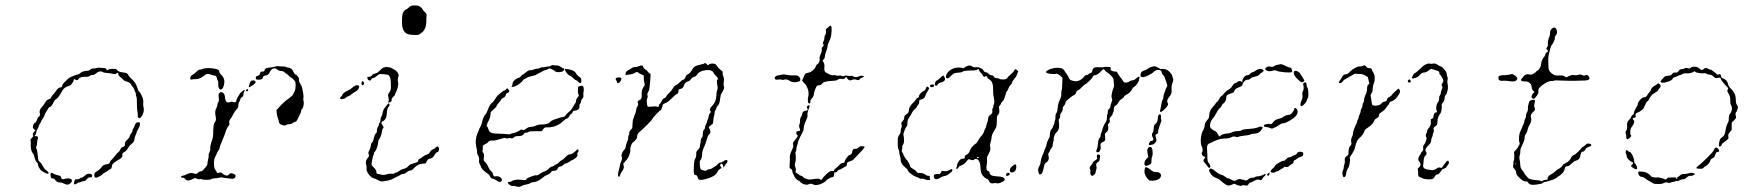

<svg xmlns="http://www.w3.org/2000/svg" viewBox="-20 -690 6604 725"><path d="M307 -32Q317 -36 325 -32Q328 -30 328 -26Q328 -22 325 -20.5Q322 -19 318 -20Q314 -21 308 -13.5Q302 -6 297 -6Q292 -6 287 -3.5Q282 -1 278.5 -1Q275 -1 270 3Q263 8 260.5 5.5Q258 3 261 -6Q263 -12 264 -12.5Q265 -13 271 -13Q278 -13 281 -16Q284 -19 287.5 -19Q291 -19 297.5 -24.5Q304 -30 307 -32ZM173 -37Q176 -39 182 -34Q188 -31 195 -29Q211 -27 211 -19Q212 -10 227 -15Q240 -19 249 -13Q256 -8 246 2Q239 8 232.5 7Q226 6 220 2.5Q214 -1 208 -1Q193 -1 188 -11Q185 -16 180 -16Q175 -16 173.5 -17.5Q172 -19 171 -27Q170 -35 173 -37ZM493 -225Q496 -228 501.5 -228.5Q507 -229 508 -226Q511 -218 501 -201Q496 -194 496 -190.5Q496 -187 492 -179.5Q488 -172 488 -166Q488 -155 476 -146Q470 -141 468 -138Q458 -120 450 -116Q440 -112 442 -103Q443 -99 437.5 -93.5Q432 -88 430 -88Q428 -88 417.5 -80.5Q407 -73 405 -70Q403 -66 402 -59.5Q401 -53 396 -51Q391 -49 388 -46Q385 -43 377 -39Q369 -35 367 -32Q365 -29 355.5 -24Q346 -19 343 -19Q336 -19 336 -28Q336 -38 344 -42Q358 -50 365 -61Q370 -68 384 -70Q393 -71 394.5 -76.5Q396 -82 402.5 -88Q409 -94 414.5 -102Q420 -110 426 -114.5Q432 -119 435 -126.5Q438 -134 444 -135Q453 -137 452 -148Q451 -154 460 -162Q469 -170 469 -174Q469 -178 474.5 -185Q480 -192 480 -196Q480 -200 483 -204Q486 -208 488 -214.5Q490 -221 493 -225ZM344 -433Q348 -435 363 -434Q378 -433 380 -431.5Q382 -430 382 -428Q382 -422 389 -427Q393 -430 406 -430Q412 -430 414.5 -430Q417 -430 419 -428.5Q421 -427 424 -424Q430 -418 441 -417Q463 -415 465 -406Q466 -402 476 -393Q493 -379 500 -355Q502 -346 505.5 -344Q509 -342 515.5 -328Q522 -314 521 -303.5Q520 -293 522 -285Q526 -271 517 -254Q508 -239 502 -246Q499 -250 500 -255.5Q501 -261 499 -268.5Q497 -276 497 -299Q497 -322 495 -325Q493 -328 493 -334Q493 -340 491.5 -341Q490 -342 488 -349.5Q486 -357 480.5 -363Q475 -369 473.5 -373Q472 -377 463 -380.5Q454 -384 452.5 -384Q451 -384 444 -390.5Q437 -397 432 -401Q427 -405 427 -409Q427 -419 420 -413Q416 -408 402 -412Q393 -414 383.5 -414.5Q374 -415 370 -417Q357 -426 340 -411Q334 -406 329.5 -407Q325 -408 319 -403.5Q313 -399 306 -400Q283 -401 278 -393Q272 -384 265 -389Q262 -392 260 -391Q258 -390 258 -386Q258 -382 253 -376.5Q248 -371 247.5 -369.5Q247 -368 239 -365Q222 -361 214 -345Q199 -318 191 -315Q187 -313 183 -305Q174 -286 168 -286Q165 -286 162.5 -281Q160 -276 155.5 -269.5Q151 -263 148 -254.5Q145 -246 140.5 -240.5Q136 -235 136 -233Q136 -231 131 -223.5Q126 -216 126 -213Q126 -210 121.5 -203Q117 -196 117 -191Q117 -186 114 -181L110 -176H116Q122 -176 123 -172Q124 -168 122 -163Q120 -158 120 -150.5Q120 -143 117.5 -137.5Q115 -132 117 -130Q121 -125 123 -100Q124 -88 125 -85Q126 -82 131 -78Q137 -73 141.5 -63.5Q146 -54 151 -50Q171 -35 160 -34Q159 -33 154 -35.5Q149 -38 143.5 -41Q138 -44 135 -47Q131 -50 127 -58Q123 -66 123 -70Q123 -75 118.5 -78Q114 -81 111 -93.5Q108 -106 105 -110Q96 -120 96 -141Q97 -156 95.5 -159.5Q94 -163 100.5 -169.5Q107 -176 105.5 -177Q104 -178 104 -183Q104 -188 109 -193L114 -197L109 -202Q104 -206 104 -210Q104 -213 105 -216.5Q106 -220 108 -223Q110 -226 112 -226Q117 -228 122 -244Q123 -248 126 -249Q133 -251 130 -264Q127 -274 140 -288Q145 -293 150 -302Q156 -314 167 -316Q171 -317 173.5 -323Q176 -329 180.5 -333Q185 -337 191 -346Q200 -360 208 -360Q211 -360 212 -360.5Q213 -361 213.5 -362.5Q214 -364 215 -367Q216 -373 227.5 -383.5Q239 -394 241 -396Q246 -399 258.5 -404Q271 -409 274 -409Q278 -409 282 -413Q285 -417 294 -420Q303 -423 309 -422.5Q315 -422 320.5 -427Q326 -432 333 -431.5Q340 -431 344 -433Z M851 -242Q843 -232 846 -225Q848 -221 844 -216Q836 -207 830 -187Q827 -177 822 -166Q809 -136 809 -130Q809 -127 805 -122Q801 -117 798.5 -110Q796 -103 792 -96.5Q788 -90 788 -72Q788 -54 793 -48.5Q798 -43 798 -41Q798 -35 808 -38Q814 -40 819 -36Q828 -27 838 -27Q841 -27 844 -31Q851 -40 865 -32Q874 -27 866 -18Q862 -14 854.5 -15Q847 -16 834 -17.5Q821 -19 818.5 -20Q816 -21 807.5 -19Q799 -17 790 -16.5Q781 -16 777.5 -13.5Q774 -11 761 -11Q748 -11 742 -13Q737 -15 734 -13.5Q731 -12 723 -15L716 -18L706 -13Q688 -4 680 -13Q676 -19 670 -19Q666 -19 665 -19.5Q664 -20 664 -23Q665 -26 671.5 -27Q678 -28 682 -30.5Q686 -33 694 -35.5Q702 -38 710.5 -35.5Q719 -33 721.5 -33.5Q724 -34 728 -38Q733 -43 738 -43Q743 -43 748 -49Q753 -55 758 -60.5Q763 -66 763 -70.5Q763 -75 766 -88Q769 -101 768 -104.5Q767 -108 771 -115.5Q775 -123 774 -130Q773 -139 781 -161Q785 -173 785 -185Q785 -222 791 -228Q798 -236 794 -252Q790 -272 798 -284Q801 -290 801 -295.5Q801 -301 804.5 -305Q808 -309 806 -321Q804 -333 807 -337Q813 -345 820 -341Q830 -335 830 -319Q830 -315 833 -309Q838 -299 849 -305Q855 -307 861 -305Q871 -300 873 -312Q874 -318 879.5 -326Q885 -334 885 -335.5Q885 -337 892.5 -343.5Q900 -350 903 -350Q906 -350 902.5 -344.5Q899 -339 899 -332.5Q899 -326 894 -323.5Q889 -321 887.5 -315Q886 -309 883 -304.5Q880 -300 880 -291.5Q880 -283 873.5 -277Q867 -271 860.5 -258Q854 -245 851 -242ZM910 -351Q914 -355 917 -352Q918 -351 916.5 -348Q915 -345 913 -345Q910 -345 909 -347Q908 -349 910 -351ZM928 -384Q930 -387 936.5 -386.5Q943 -386 944 -383Q949 -377 931 -366Q921 -360 920 -360Q919 -361 920 -365Q921 -369 923 -375.5Q925 -382 928 -384ZM754 -432Q765 -434 782 -432Q799 -430 804 -426Q808 -424 808 -419.5Q808 -415 814.5 -408.5Q821 -402 824 -396Q828 -388 827 -377.5Q826 -367 822 -359Q818 -351 812 -352Q804 -355 804 -371Q805 -382 802.5 -385.5Q800 -389 799 -395Q797 -405 788 -405Q784 -405 777 -408Q762 -415 753 -406Q736 -391 717 -391Q709 -391 705 -390Q701 -389 699 -390.5Q697 -392 699 -398.5Q701 -405 708 -408.5Q715 -412 722 -419.5Q729 -427 734 -427Q739 -427 742.5 -429Q746 -431 754 -432ZM1121 -358Q1127 -330 1126 -322Q1124 -315 1126 -310Q1128 -304 1126.5 -293.5Q1125 -283 1120.5 -278Q1116 -273 1117 -271Q1118 -269 1110 -252.5Q1102 -236 1099 -232Q1097 -231 1093 -229.5Q1089 -228 1084 -224.5Q1079 -221 1071.5 -221Q1064 -221 1061 -218Q1055 -214 1044 -218.5Q1033 -223 1033 -230Q1033 -234 1029.5 -243Q1026 -252 1025 -263L1024 -274L1033 -284Q1052 -306 1073 -320Q1086 -330 1087 -334Q1088 -338 1093 -346Q1097 -355 1096 -378Q1096 -381 1089 -389Q1082 -397 1078 -398Q1074 -399 1071 -403.5Q1068 -408 1062.5 -411Q1057 -414 1053 -418Q1049 -422 1041.5 -422Q1034 -422 1028 -427Q1022 -432 1018 -432Q1006 -432 1000 -420Q993 -405 984 -405Q975 -405 973 -398Q971 -389 958 -389Q950 -389 947.5 -390.5Q945 -392 946 -398Q946 -402 954 -404Q962 -408 962 -411Q961 -420 972 -420Q976 -420 977 -420.5Q978 -421 979 -425Q980 -434 999 -435Q1012 -436 1018.5 -438.5Q1025 -441 1032 -440Q1039 -439 1048 -439Q1057 -439 1060.5 -437Q1064 -435 1067.5 -435Q1071 -435 1077.5 -431.5Q1084 -428 1088 -419Q1092 -410 1095.5 -409Q1099 -408 1104.5 -401.5Q1110 -395 1109 -389Q1108 -383 1113.5 -374.5Q1119 -366 1121 -358Z M1449 -299Q1454 -294 1447 -286Q1442 -282 1441 -265Q1440 -248 1435.5 -241.5Q1431 -235 1429 -234Q1414 -229 1425 -216Q1431 -210 1426 -205Q1423 -202 1422 -192Q1419 -174 1411 -163Q1408 -159 1408 -153Q1408 -145 1403.5 -132.5Q1399 -120 1396 -118Q1392 -115 1392 -110.5Q1392 -106 1390 -104Q1389 -103 1386 -89Q1383 -75 1383 -69Q1383 -65 1388 -61Q1401 -49 1401 -42Q1401 -33 1408 -33Q1411 -33 1420 -30.5Q1429 -28 1439 -31.5Q1449 -35 1458 -34Q1467 -33 1469.5 -35.5Q1472 -38 1477 -39Q1482 -40 1488 -45Q1494 -50 1503 -52Q1516 -55 1522 -63Q1526 -68 1532 -70Q1538 -72 1548 -75Q1554 -77 1556 -78Q1558 -79 1559 -83Q1560 -89 1564.5 -90.5Q1569 -92 1575.5 -97.5Q1582 -103 1591 -106Q1600 -109 1603 -115Q1608 -124 1615 -126Q1621 -128 1624 -132Q1633 -141 1636 -134Q1639 -129 1637 -122Q1635 -115 1630 -115Q1626 -114 1622 -107Q1615 -93 1607 -92Q1603 -91 1601 -90.5Q1599 -90 1597.5 -89Q1596 -88 1595 -86.5Q1594 -85 1592 -82Q1590 -77 1588.5 -75Q1587 -73 1584.5 -72.5Q1582 -72 1577 -72Q1559 -72 1543 -55Q1535 -46 1529 -46Q1523 -46 1515.5 -39.5Q1508 -33 1502 -33Q1496 -33 1494 -31Q1492 -29 1481.5 -24Q1471 -19 1466 -16Q1453 -9 1442 -8Q1431 -6 1425.5 -5Q1420 -4 1413 -7Q1394 -17 1388 -18Q1380 -21 1370 -35Q1363 -46 1364 -53.5Q1365 -61 1363 -67Q1358 -82 1369 -94Q1376 -102 1372 -108Q1369 -112 1374 -121Q1379 -130 1380 -139.5Q1381 -149 1384.5 -151.5Q1388 -154 1390 -162Q1395 -184 1399 -186Q1403 -189 1403 -193Q1403 -206 1409 -215Q1411 -218 1411 -220.5Q1411 -223 1414 -227Q1417 -231 1417 -238.5Q1417 -246 1420 -249.5Q1423 -253 1424 -260Q1427 -278 1434 -284Q1437 -287 1441.5 -294Q1446 -301 1449 -299ZM1322 -367Q1331 -370 1335 -366Q1338 -363 1334 -355.5Q1330 -348 1320.5 -343Q1311 -338 1307.5 -334Q1304 -330 1296 -327Q1288 -324 1285 -320.5Q1282 -317 1273.5 -316Q1265 -315 1264 -319Q1263 -321 1268 -325.5Q1273 -330 1273 -332Q1273 -338 1295 -349Q1306 -354 1310.5 -359Q1315 -364 1322 -367ZM1346 -380Q1347 -384 1349.5 -383.5Q1352 -383 1354 -379Q1357 -369 1349 -369Q1343 -369 1346 -380ZM1482 -415 1486 -407 1483 -396Q1481 -386 1483 -379.5Q1485 -373 1482 -361Q1479 -349 1475.5 -342.5Q1472 -336 1472 -333.5Q1472 -331 1465 -324.5Q1458 -318 1459 -315Q1461 -308 1453 -304Q1448 -302 1446.5 -303Q1445 -304 1447 -307.5Q1449 -311 1447 -321Q1445 -330 1445.5 -333Q1446 -336 1452 -344Q1457 -351 1456 -366Q1456 -382 1455 -389Q1454 -396 1451 -401.5Q1448 -407 1443 -408Q1438 -409 1428 -410Q1416 -411 1412.5 -410Q1409 -409 1400 -401Q1393 -395 1388 -395Q1383 -395 1382 -390Q1380 -385 1375 -386Q1370 -387 1368 -393Q1366 -398 1367 -399Q1368 -400 1374 -400Q1380 -400 1384.5 -405.5Q1389 -411 1396.5 -412.5Q1404 -414 1408 -418Q1425 -435 1429 -435Q1432 -435 1434.5 -436.5Q1437 -438 1441 -437Q1445 -436 1450.5 -435.5Q1456 -435 1458.5 -433Q1461 -431 1469 -427Q1477 -423 1482 -415ZM1590 -623Q1591 -591 1583 -579Q1577 -569 1573.5 -567.5Q1570 -566 1565.5 -561.5Q1561 -557 1545 -558Q1524 -558 1514 -564Q1504 -570 1500 -586Q1497 -599 1498 -619Q1499 -639 1504 -646Q1509 -653 1515 -655.5Q1521 -658 1523 -661Q1525 -664 1530.5 -667Q1536 -670 1548.5 -669.5Q1561 -669 1567 -664.5Q1573 -660 1575.5 -655Q1578 -650 1585 -643.5Q1592 -637 1591 -632.5Q1590 -628 1590 -623Z M2156 -122Q2160 -127 2162.5 -126Q2165 -125 2164 -118Q2164 -116 2161.5 -114Q2159 -112 2160 -107.5Q2161 -103 2160 -100.5Q2159 -98 2151.5 -92Q2144 -86 2142 -86Q2140 -86 2130.5 -79.5Q2121 -73 2117 -73Q2112 -73 2103 -64Q2099 -61 2095 -61Q2092 -61 2089 -58.5Q2086 -56 2086 -54Q2086 -52 2082.5 -48.5Q2079 -45 2071 -45Q2063 -45 2061 -40Q2056 -33 2045 -29Q2038 -27 2028 -18Q2009 -3 1994 -2Q1987 -2 1985 0Q1978 5 1966 7Q1956 8 1950 12Q1942 18 1929 14Q1921 11 1917 12Q1911 14 1901 5Q1893 -3 1903 -3Q1909 -3 1913 -6Q1925 -15 1957 -10Q1966 -9 1967.5 -13Q1969 -17 1972.5 -18Q1976 -19 1988 -24Q2000 -29 2005 -28Q2010 -27 2016 -32Q2022 -37 2024 -37Q2026 -37 2028 -39Q2030 -41 2037 -43Q2044 -45 2052 -53Q2060 -61 2064 -61Q2068 -61 2071.5 -64Q2075 -67 2081.5 -70Q2088 -73 2092 -78Q2096 -83 2101 -85Q2106 -87 2115.5 -97Q2125 -107 2131 -107Q2141 -107 2156 -122ZM2178 -366Q2181 -365 2182 -364Q2183 -363 2184 -357Q2185 -350 2183.5 -343.5Q2182 -337 2183 -330Q2184 -323 2179 -317.5Q2174 -312 2174 -307Q2174 -302 2170.5 -298Q2167 -294 2168 -288Q2168 -284 2167 -281.5Q2166 -279 2164 -277Q2162 -275 2158.5 -274Q2155 -273 2150 -272Q2143 -271 2142 -266.5Q2141 -262 2136.5 -259.5Q2132 -257 2131 -254Q2130 -250 2125.5 -245.5Q2121 -241 2118 -241Q2115 -241 2106.5 -232.5Q2098 -224 2088 -219Q2068 -208 2044 -209Q2036 -210 2031.5 -202.5Q2027 -195 2025 -194.5Q2023 -194 2001 -194.5Q1979 -195 1976 -192Q1973 -189 1966.5 -189Q1960 -189 1958 -184Q1954 -176 1935 -176Q1925 -176 1920 -171Q1915 -166 1910 -168Q1905 -170 1900 -168Q1895 -166 1890.5 -168Q1886 -170 1883 -169Q1848 -158 1840 -159Q1828 -161 1823 -153Q1820 -149 1811 -145Q1805 -142 1804 -140.5Q1803 -139 1803 -135Q1804 -131 1802.5 -124.5Q1801 -118 1803 -115Q1810 -108 1807 -94Q1805 -84 1809 -81Q1819 -72 1825 -57Q1829 -48 1835 -43Q1841 -38 1841 -34.5Q1841 -31 1843.5 -27Q1846 -23 1852 -24Q1860 -26 1867.5 -21.5Q1875 -17 1875 -11Q1875 -3 1865 -3Q1863 -3 1855 -8.5Q1847 -14 1840.5 -15Q1834 -16 1832 -21Q1828 -31 1815 -39Q1798 -51 1795 -63Q1793 -69 1790.5 -73Q1788 -77 1789 -86.5Q1790 -96 1785.5 -102.5Q1781 -109 1781.5 -115.5Q1782 -122 1780 -128Q1775 -149 1777 -164Q1779 -177 1781 -181Q1783 -185 1786.5 -195Q1790 -205 1793.5 -210.5Q1797 -216 1799 -224Q1805 -249 1811 -256Q1817 -261 1821 -273Q1830 -297 1837 -301Q1842 -304 1848.5 -314.5Q1855 -325 1859 -329Q1879 -347 1882 -347Q1885 -347 1890 -352L1895 -357L1899 -353Q1904 -349 1903 -345Q1902 -341 1897 -339Q1891 -338 1889.5 -331Q1888 -324 1880.5 -320.5Q1873 -317 1872 -313.5Q1871 -310 1864 -302.5Q1857 -295 1855 -289.5Q1853 -284 1843 -276Q1833 -268 1833 -265.5Q1833 -263 1832 -257Q1832 -246 1824 -232Q1820 -225 1820 -222.5Q1820 -220 1818 -218Q1816 -216 1819 -213Q1822 -210 1824 -203Q1827 -192 1835.5 -188.5Q1844 -185 1870 -185Q1893 -184 1899 -183Q1905 -182 1909 -184.5Q1913 -187 1916 -187Q1919 -187 1924.5 -189Q1930 -191 1935.5 -193.5Q1941 -196 1943 -198Q1948 -203 1956 -199Q1959 -198 1967.5 -204.5Q1976 -211 1985 -211Q1994 -211 2003.5 -215.5Q2013 -220 2026 -220Q2039 -220 2043.5 -222Q2048 -224 2050 -224Q2052 -224 2056.5 -229Q2061 -234 2071 -238Q2098 -248 2106 -248Q2111 -248 2117 -256Q2123 -264 2130 -269Q2137 -274 2143.5 -286Q2150 -298 2152.5 -300.5Q2155 -303 2155 -309Q2155 -315 2160.5 -321.5Q2166 -328 2166 -328.5Q2166 -329 2164 -334Q2162 -339 2162 -349.5Q2162 -360 2164 -363Q2166 -364 2169.5 -365Q2173 -366 2178 -366ZM2114 -429Q2115 -431 2128 -428Q2148 -424 2153 -416Q2160 -404 2169 -399Q2175 -395 2175 -388Q2176 -376 2170 -376Q2169 -376 2163.5 -381.5Q2158 -387 2155.5 -387Q2153 -387 2144 -395.5Q2135 -404 2131 -405Q2125 -407 2118.5 -416Q2112 -425 2114 -429ZM2105 -433Q2116 -431 2107 -422Q2102 -418 2091.5 -417.5Q2081 -417 2077.5 -420Q2074 -423 2065 -428L2056 -432L2049 -429Q2043 -425 2039 -425Q2035 -425 2026 -419.5Q2017 -414 2015.5 -414Q2014 -414 2007.5 -409.5Q2001 -405 1988 -402.5Q1975 -400 1970.5 -397Q1966 -394 1960.5 -391.5Q1955 -389 1955 -387.5Q1955 -386 1951 -382Q1947 -378 1942 -374Q1937 -370 1933 -368Q1928 -365 1923 -363.5Q1918 -362 1915 -361.5Q1912 -361 1911 -363Q1911 -364 1913 -365Q1915 -366 1915 -372Q1915 -374 1916 -377.5Q1917 -381 1919.5 -383.5Q1922 -386 1925 -389Q1928 -392 1931 -393Q1938 -397 1940.5 -397Q1943 -397 1948 -403Q1953 -409 1955 -409Q1957 -409 1966 -417Q1978 -427 1984 -425Q1986 -424 1993.5 -427Q2001 -430 2008 -430.5Q2015 -431 2020 -434Q2025 -437 2028 -436Q2031 -435 2040.5 -437.5Q2050 -440 2052.5 -439Q2055 -438 2059.5 -441.5Q2064 -445 2068.5 -444Q2073 -443 2081.5 -443Q2090 -443 2095 -439Q2100 -435 2105 -433Z M2310 -397Q2320 -399 2325 -396Q2327 -394 2326 -389Q2321 -377 2313 -376Q2310 -376 2310 -379Q2310 -383 2306 -388Q2302 -395 2310 -397ZM2637 -449Q2642 -455 2648 -448Q2654 -441 2658 -447Q2659 -449 2668 -450Q2683 -451 2688 -440Q2691 -434 2700 -427Q2707 -422 2708 -420.5Q2709 -419 2709 -414Q2708 -408 2711.5 -401Q2715 -394 2713 -382Q2711 -370 2713.5 -365Q2716 -360 2712 -351Q2708 -342 2704.5 -337.5Q2701 -333 2699 -315.5Q2697 -298 2691.5 -292Q2686 -286 2686 -284.5Q2686 -283 2682 -275Q2678 -267 2678 -262Q2678 -257 2676 -251Q2674 -245 2673.5 -234Q2673 -223 2670 -221.5Q2667 -220 2662 -215L2656 -210L2660 -202Q2666 -189 2658 -183Q2653 -179 2648.5 -162.5Q2644 -146 2640 -138Q2631 -120 2631 -105Q2631 -93 2624 -84Q2621 -82 2622.5 -68Q2624 -54 2625.5 -51.5Q2627 -49 2636.5 -46.5Q2646 -44 2649.5 -47.5Q2653 -51 2658.5 -51Q2664 -51 2669.5 -55Q2675 -59 2680 -61.5Q2685 -64 2690 -70Q2695 -76 2699.5 -76Q2704 -76 2710 -80Q2721 -88 2725 -85Q2728 -84 2727 -80Q2726 -76 2723 -73Q2719 -69 2716 -63L2712 -57L2711 -62Q2709 -72 2704 -72Q2701 -72 2700 -68Q2698 -64 2702 -60L2705 -56L2699 -52Q2692 -48 2690 -42.5Q2688 -37 2680.5 -30Q2673 -23 2655 -17Q2629 -8 2619 -12Q2617 -13 2615 -19Q2612 -29 2607 -29Q2602 -29 2600.5 -34Q2599 -39 2600 -60Q2601 -86 2605 -91Q2610 -97 2609 -113Q2609 -118 2616 -125Q2623 -132 2623 -137.5Q2623 -143 2624.5 -147.5Q2626 -152 2626 -159Q2626 -166 2630 -169.5Q2634 -173 2634 -184.5Q2634 -196 2638 -199.5Q2642 -203 2642 -208Q2642 -213 2646 -220.5Q2650 -228 2650 -231Q2650 -234 2652.5 -238.5Q2655 -243 2656 -251Q2657 -259 2661 -262Q2666 -267 2662 -272Q2657 -278 2669 -290Q2684 -305 2685 -329Q2685 -341 2688 -349Q2691 -357 2689 -366Q2685 -387 2689 -389Q2695 -393 2683 -404Q2675 -412 2673.5 -416.5Q2672 -421 2664 -424Q2656 -427 2639 -424Q2619 -420 2612 -408Q2609 -402 2601.5 -400Q2594 -398 2589 -391Q2584 -384 2579 -383Q2567 -380 2563 -368Q2559 -355 2548 -354Q2544 -353 2543 -351.5Q2542 -350 2542 -345Q2540 -334 2534 -334Q2532 -334 2518 -320Q2504 -306 2496 -302Q2482 -297 2482 -292Q2482 -289 2479 -281Q2476 -273 2474 -273Q2471 -273 2457.5 -258.5Q2444 -244 2442 -239Q2441 -236 2424 -219Q2407 -202 2399 -195Q2386 -186 2386 -176Q2386 -164 2372 -154Q2366 -150 2362.5 -139.5Q2359 -129 2360 -125Q2362 -118 2353 -97Q2350 -90 2341 -81L2333 -71L2335 -65Q2337 -58 2333.5 -51Q2330 -44 2327 -40.5Q2324 -37 2322 -30Q2318 -18 2315 -24Q2314 -25 2314 -28Q2313 -35 2316 -45Q2319 -55 2321 -66Q2323 -77 2326 -82Q2331 -91 2327 -101Q2326 -106 2330 -114Q2334 -122 2338 -125.5Q2342 -129 2343 -137.5Q2344 -146 2348.5 -155.5Q2353 -165 2352 -169.5Q2351 -174 2353.5 -177.5Q2356 -181 2356 -187.5Q2356 -194 2361.5 -199.5Q2367 -205 2367.5 -207Q2368 -209 2368.5 -223Q2369 -237 2371.5 -241.5Q2374 -246 2374 -248.5Q2374 -251 2377.5 -258Q2381 -265 2382 -274Q2383 -283 2386 -287Q2392 -294 2388 -303Q2386 -309 2395.5 -312.5Q2405 -316 2403 -334Q2402 -350 2411 -363Q2416 -369 2414 -374Q2412 -379 2411 -392V-405L2402 -409Q2392 -413 2390 -416Q2386 -421 2376 -414Q2369 -410 2359.5 -409Q2350 -408 2346 -407Q2343 -406 2342.5 -406.5Q2342 -407 2342 -411Q2342 -420 2354 -426Q2362 -430 2366.5 -433.5Q2371 -437 2378.5 -437Q2386 -437 2392 -440Q2407 -447 2409 -437Q2411 -431 2417 -427.5Q2423 -424 2426.5 -419Q2430 -414 2433 -413Q2436 -412 2436.5 -410.5Q2437 -409 2435 -384Q2433 -359 2431.5 -352.5Q2430 -346 2426.5 -340.5Q2423 -335 2425 -330Q2427 -325 2424 -318.5Q2421 -312 2422.5 -301Q2424 -290 2425.5 -288Q2427 -286 2441 -287.5Q2455 -289 2459 -288Q2468 -283 2468 -292Q2468 -296 2471.5 -298Q2475 -300 2478.5 -308.5Q2482 -317 2488 -319Q2494 -321 2495.5 -325.5Q2497 -330 2507 -339.5Q2517 -349 2522 -358Q2527 -367 2533 -369Q2539 -371 2546.5 -379Q2554 -387 2560 -389Q2566 -391 2568.5 -399Q2571 -407 2577 -409Q2587 -414 2596 -431Q2600 -437 2604.5 -439.5Q2609 -442 2621 -445Q2635 -448 2637 -449Z M3034 -293Q3037 -293 3037 -289.5Q3037 -286 3035 -282Q3033 -278 3030.5 -268.5Q3028 -259 3029 -257Q3032 -252 3020 -227Q3015 -215 3015 -206.5Q3015 -198 3012 -194Q3009 -189 3001 -172Q2993 -155 2993 -152Q2993 -149 2990 -141Q2987 -133 2987 -126.5Q2987 -120 2984.5 -116.5Q2982 -113 2984 -109Q2985 -105 2985 -93Q2985 -81 2983 -76Q2979 -66 2984 -57Q2986 -52 2985 -45L2984 -39L2993 -33Q3001 -27 3005.5 -26Q3010 -25 3013.5 -21Q3017 -17 3018.5 -17Q3020 -17 3027 -14Q3034 -11 3042.5 -12.5Q3051 -14 3062 -15Q3073 -16 3076 -13Q3082 -8 3085 -15Q3086 -18 3098.5 -30.5Q3111 -43 3118 -44Q3125 -45 3127 -44Q3128 -43 3128.5 -44Q3129 -45 3129 -47Q3131 -51 3136.5 -55Q3142 -59 3149.5 -67Q3157 -75 3163 -75Q3169 -75 3169 -78Q3169 -84 3179 -97Q3185 -105 3190 -105.5Q3195 -106 3197 -113Q3199 -123 3201 -125.5Q3203 -128 3210 -128Q3217 -128 3222.5 -133.5Q3228 -139 3236.5 -138Q3245 -137 3245 -135Q3245 -131 3205 -90Q3200 -84 3192 -82Q3183 -79 3180 -76.5Q3177 -74 3178 -70Q3178 -66 3176.5 -64Q3175 -62 3165 -57Q3152 -49 3149 -49Q3146 -49 3142 -43.5Q3138 -38 3134 -39Q3131 -40 3130.5 -39Q3130 -38 3130 -34Q3130 -21 3123 -21Q3119 -21 3111 -16.5Q3103 -12 3101 -10Q3099 -5 3087.5 1Q3076 7 3068 8Q3058 10 3052 7Q3041 1 3033 6Q3028 9 3017.5 6Q3007 3 3002.5 -2.5Q2998 -8 2992 -10Q2985 -13 2979 -25Q2975 -34 2973.5 -37Q2972 -40 2972 -43Q2972 -50 2965 -53Q2961 -55 2961.5 -60.5Q2962 -66 2962 -73Q2963 -87 2962.5 -93Q2962 -99 2963.5 -105.5Q2965 -112 2966.5 -115Q2968 -118 2972 -127Q2977 -137 2975 -143Q2973 -149 2975.5 -152.5Q2978 -156 2981 -160Q2984 -164 2988 -169Q2996 -178 2989 -182Q2986 -184 2987 -189Q2987 -193 2988 -193.5Q2989 -194 2994 -195Q3000 -195 3001 -197.5Q3002 -200 2999 -207Q2996 -215 2998.5 -219.5Q3001 -224 3001 -234Q3001 -244 3005 -249Q3009 -254 3009 -259Q3009 -264 3013 -268Q3017 -272 3022 -272Q3034 -272 3028 -282Q3025 -287 3029 -290Q3033 -293 3034 -293ZM2936 -409Q2938 -410 2960 -406Q2968 -405 2978.5 -405.5Q2989 -406 2994 -403Q3003 -397 3002 -387Q3001 -383 2992 -381Q2974 -377 2963 -384Q2951 -393 2940 -389Q2935 -387 2931.5 -389Q2928 -391 2919 -389.5Q2910 -388 2907 -391Q2903 -395 2908 -401Q2912 -405 2924 -406.5Q2936 -408 2936 -409ZM3106 -586Q3113 -593 3115 -593Q3123 -594 3119 -561Q3118 -548 3111.5 -535Q3105 -522 3105 -515.5Q3105 -509 3100 -497Q3095 -485 3095 -479Q3095 -469 3088 -464Q3085 -461 3089.5 -455Q3094 -449 3093 -438Q3091 -419 3099 -416Q3104 -414 3111.5 -409.5Q3119 -405 3126 -406Q3133 -407 3138 -405Q3143 -403 3148 -404.5Q3153 -406 3158 -403.5Q3163 -401 3168.5 -403.5Q3174 -406 3180 -404Q3186 -402 3191.5 -403.5Q3197 -405 3202 -401.5Q3207 -398 3214 -399Q3221 -400 3224 -402Q3228 -404 3234.5 -404Q3241 -404 3242 -402Q3243 -400 3234.5 -396.5Q3226 -393 3226 -391Q3226 -385 3213 -389Q3205 -392 3198 -388.5Q3191 -385 3186 -387.5Q3181 -390 3178.5 -395Q3176 -400 3175.5 -400Q3175 -400 3170.5 -395Q3166 -390 3159 -392Q3149 -394 3143 -389Q3138 -385 3126 -385Q3090 -383 3086 -376Q3080 -368 3073 -368Q3067 -368 3065 -366Q3063 -365 3058 -352Q3053 -339 3053 -334Q3053 -328 3048 -321Q3038 -310 3040 -306Q3041 -303 3038.5 -300.5Q3036 -298 3033.5 -300Q3031 -302 3030.5 -311Q3030 -320 3032 -325Q3034 -331 3033 -341.5Q3032 -352 3029 -357Q3027 -361 3025.5 -365Q3024 -369 3016 -377L3009 -385L3011 -391Q3019 -412 3023 -413Q3027 -414 3034 -416Q3041 -417 3049.5 -424.5Q3058 -432 3060 -438.5Q3062 -445 3067 -448Q3077 -456 3075 -470Q3074 -476 3079 -486Q3084 -496 3083 -503Q3082 -510 3086 -513Q3093 -517 3088 -525Q3086 -528 3089.5 -534Q3093 -540 3093 -547Q3093 -554 3096.5 -559Q3100 -564 3099 -572Q3098 -578 3099 -579.5Q3100 -581 3106 -586Z M3781 -35Q3784 -39 3790 -37Q3797 -34 3789 -28Q3786 -25 3782.5 -25.5Q3779 -26 3778.5 -29Q3778 -32 3781 -35ZM3576 -48Q3576 -43 3571 -39.5Q3566 -36 3561 -31.5Q3556 -27 3547 -25.5Q3538 -24 3532 -20Q3516 -9 3509 -16Q3506 -19 3506 -25Q3506 -34 3521 -33Q3527 -32 3528.5 -33Q3530 -34 3533 -38L3536 -45L3545 -44Q3554 -43 3558.5 -45Q3563 -47 3568.5 -49.5Q3574 -52 3575 -52Q3576 -52 3576 -48ZM3803 -63Q3812 -70 3814.5 -69.5Q3817 -69 3817.5 -62.5Q3818 -56 3816 -50Q3813 -42 3805 -39.5Q3797 -37 3794 -43Q3790 -52 3803 -63ZM3481 -363Q3483 -363 3484.5 -362Q3486 -361 3487 -359Q3488 -357 3488 -355.5Q3488 -354 3482 -344.5Q3476 -335 3474 -328Q3471 -317 3458 -314Q3453 -313 3452 -312Q3451 -311 3451 -306Q3451 -299 3448 -296Q3445 -293 3442.5 -287.5Q3440 -282 3433.5 -277Q3427 -272 3423.5 -264Q3420 -256 3417.5 -253Q3415 -250 3410.5 -242Q3406 -234 3406.5 -225.5Q3407 -217 3404 -213Q3401 -211 3396 -198.5Q3391 -186 3391 -182Q3391 -179 3392 -178Q3393 -177 3393.5 -163Q3394 -149 3390 -144Q3386 -139 3387 -136Q3388 -133 3386 -125.5Q3384 -118 3387.5 -114Q3391 -110 3391 -107.5Q3391 -105 3396.5 -96Q3402 -87 3404 -86Q3406 -85 3411 -76Q3416 -67 3417 -61Q3417 -60 3420.5 -57Q3424 -54 3428.5 -51.5Q3433 -49 3436 -47Q3438 -46 3441 -41Q3444 -36 3452 -37Q3467 -37 3475 -30Q3480 -26 3486 -26Q3491 -27 3491 -24Q3491 -23 3491 -21Q3491 -15 3492 -12Q3493 -10 3491 -10Q3489 -10 3484 -10Q3475 -11 3471 -13.5Q3467 -16 3461 -15Q3455 -14 3452 -16.5Q3449 -19 3443 -21Q3432 -24 3419.5 -34Q3407 -44 3407 -49Q3407 -51 3398 -58Q3381 -72 3381 -86Q3381 -93 3378.5 -100.5Q3376 -108 3375.5 -115.5Q3375 -123 3372 -128Q3369 -134 3370 -165Q3371 -175 3376 -181Q3381 -187 3381 -195.5Q3381 -204 3384 -208Q3387 -213 3383 -224Q3383 -227 3388.5 -233Q3394 -239 3394 -243Q3394 -254 3402 -258Q3412 -263 3412 -274Q3412 -286 3427 -301Q3436 -309 3438.5 -314.5Q3441 -320 3445 -320.5Q3449 -321 3450 -326Q3450 -331 3456.5 -338Q3463 -345 3469 -347Q3474 -349 3476 -356Q3478 -363 3481 -363ZM3493 -369Q3495 -371 3502 -371Q3505 -371 3506.5 -370.5Q3508 -370 3507 -368Q3506 -366 3506 -364Q3506 -363 3502.5 -361.5Q3499 -360 3496 -361Q3489 -363 3493 -369ZM3548 -388Q3545 -382 3534 -379Q3525 -377 3522 -372Q3517 -363 3511 -368Q3509 -371 3511 -377.5Q3513 -384 3516 -385Q3520 -386 3530 -395.5Q3540 -405 3541.5 -405Q3543 -405 3545 -401.5Q3547 -398 3548 -394Q3549 -390 3548 -388ZM3631 -440Q3643 -446 3651 -439Q3656 -435 3665.5 -436Q3675 -437 3678 -435Q3681 -433 3685.5 -431.5Q3690 -430 3694 -423.5Q3698 -417 3703 -417Q3708 -417 3713 -411.5Q3718 -406 3724 -406Q3730 -406 3733 -400.5Q3736 -395 3743 -395Q3750 -395 3753 -392.5Q3756 -390 3768 -390Q3780 -390 3782.5 -394.5Q3785 -399 3796.5 -409Q3808 -419 3809 -423Q3812 -428 3815 -429Q3816 -429 3820 -425L3825 -421L3821 -411Q3818 -401 3810 -392Q3802 -383 3802 -379Q3802 -375 3796.5 -370Q3791 -365 3788.5 -357.5Q3786 -350 3782 -345Q3778 -340 3778 -337Q3778 -334 3776 -329.5Q3774 -325 3772.5 -318.5Q3771 -312 3765.5 -307Q3760 -302 3760 -299.5Q3760 -297 3755.5 -292Q3751 -287 3752 -284Q3753 -281 3753.5 -271.5Q3754 -262 3749 -257Q3745 -252 3744.5 -249Q3744 -246 3744 -231Q3744 -212 3739.5 -205.5Q3735 -199 3735 -198Q3735 -197 3730 -189Q3725 -181 3724.5 -172.5Q3724 -164 3720.5 -152.5Q3717 -141 3719 -136Q3722 -125 3715 -113Q3712 -108 3712 -106.5Q3712 -105 3709 -101Q3706 -97 3707 -87Q3708 -77 3706 -68Q3704 -59 3705 -52.5Q3706 -46 3711 -44.5Q3716 -43 3717 -36Q3719 -30 3724.5 -27.5Q3730 -25 3746 -24Q3773 -23 3774 -13Q3775 -8 3762.5 -2Q3750 4 3744 2Q3739 0 3732 2Q3719 5 3714 -7Q3711 -14 3706 -15Q3702 -16 3695.5 -22Q3689 -28 3686 -35Q3683 -42 3682.5 -56.5Q3682 -71 3678 -79Q3674 -87 3672 -88Q3662 -92 3658 -87Q3655 -83 3642 -88Q3637 -90 3634 -86Q3623 -70 3609 -65Q3600 -62 3598 -55Q3597 -53 3593 -53Q3587 -53 3592 -58Q3594 -61 3594 -67Q3594 -71 3599 -79Q3604 -87 3608 -89Q3612 -91 3617 -91Q3621 -91 3622 -92Q3623 -93 3623 -97Q3624 -104 3630 -106Q3640 -111 3643 -123Q3646 -131 3654 -139Q3662 -147 3665.5 -148.5Q3669 -150 3672.5 -157.5Q3676 -165 3682 -172Q3693 -184 3696 -194Q3697 -199 3700.5 -204.5Q3704 -210 3704 -213.5Q3704 -217 3707.5 -226Q3711 -235 3711 -240Q3711 -251 3719 -256Q3729 -262 3727 -272Q3726 -278 3729 -282Q3732 -286 3731 -288.5Q3730 -291 3733 -297Q3737 -303 3731 -331Q3730 -340 3730 -352Q3731 -383 3714 -391Q3710 -393 3708 -398Q3704 -407 3700 -401Q3699 -399 3696 -400Q3693 -401 3692 -404Q3690 -409 3683.5 -415.5Q3677 -422 3677 -425Q3677 -432 3670 -427Q3666 -424 3656 -424Q3620 -424 3614 -419Q3610 -416 3597 -415.5Q3584 -415 3578 -410Q3562 -394 3559 -394Q3557 -395 3555 -395Q3552 -395 3552 -400.5Q3552 -406 3555 -411Q3563 -426 3584 -433Q3592 -435 3601.5 -435Q3611 -435 3615 -433Q3618 -431 3621.5 -434.5Q3625 -438 3631 -440ZM3676 -95Q3676 -97 3674 -97.5Q3672 -98 3670 -96Q3666 -93 3672 -93Q3676 -93 3676 -95Z M4307 -59Q4309 -59 4317 -54.5Q4325 -50 4326 -48Q4333 -40 4349 -40Q4356 -40 4360.5 -35.5Q4365 -31 4364 -26Q4362 -16 4352 -12Q4344 -8 4332.5 -7.5Q4321 -7 4318 -10Q4299 -29 4302 -48Q4303 -55 4304.5 -57Q4306 -59 4307 -59ZM4124 -77Q4117 -71 4120 -61Q4122 -56 4119.5 -49.5Q4117 -43 4117 -39Q4117 -35 4111.5 -30Q4106 -25 4103 -26Q4096 -29 4097 -40Q4098 -49 4097 -50Q4094 -52 4095 -57Q4096 -62 4100 -66Q4105 -71 4106 -75Q4107 -79 4115 -84L4123 -90L4122 -97Q4121 -105 4124 -106Q4127 -107 4128 -107Q4129 -107 4132 -105Q4135 -103 4134 -98Q4133 -93 4132 -87Q4131 -81 4130 -81Q4129 -81 4124 -77ZM4315 -131Q4319 -136 4323 -135.5Q4327 -135 4330 -130Q4332 -125 4332.5 -114Q4333 -103 4330 -98Q4328 -93 4328 -83Q4328 -74 4326.5 -72Q4325 -70 4316 -66Q4307 -62 4304 -65Q4300 -69 4302 -77.5Q4304 -86 4311 -92L4316 -97L4314 -107Q4310 -124 4315 -131ZM4355 -255Q4358 -260 4362 -257Q4365 -255 4364 -248.5Q4363 -242 4365 -238.5Q4367 -235 4363.5 -227.5Q4360 -220 4356 -206.5Q4352 -193 4353 -192Q4354 -191 4353 -189Q4352 -187 4351 -185.5Q4350 -184 4348 -184Q4346 -184 4344 -181.5Q4342 -179 4344.5 -170.5Q4347 -162 4347 -159Q4347 -156 4341 -150Q4335 -144 4332 -144Q4328 -144 4324 -142Q4320 -141 4318.5 -143.5Q4317 -146 4320 -151Q4323 -158 4329 -158Q4333 -158 4334.5 -161.5Q4336 -165 4334 -169Q4326 -181 4333 -190Q4336 -194 4336.5 -206Q4337 -218 4342 -221Q4352 -229 4352 -244Q4352 -252 4355 -255ZM4149 -437Q4151 -438 4161 -437.5Q4171 -437 4173 -436Q4175 -435 4174 -429Q4173 -426 4174 -425Q4175 -424 4180 -422Q4188 -419 4192.5 -420Q4197 -421 4200.5 -413.5Q4204 -406 4210 -399Q4216 -392 4219 -387Q4225 -372 4244 -382Q4252 -387 4257.5 -387Q4263 -387 4269 -393Q4282 -405 4283 -398Q4283 -398 4283 -396Q4281 -393 4281 -387Q4280 -382 4274 -373.5Q4268 -365 4262.5 -362Q4257 -359 4255 -353Q4247 -339 4234 -333Q4226 -329 4224.5 -325Q4223 -321 4214.5 -315.5Q4206 -310 4203 -303Q4200 -296 4195 -293Q4189 -289 4187.5 -286.5Q4186 -284 4186 -278Q4186 -269 4183.5 -266Q4181 -263 4181 -259.5Q4181 -256 4179.5 -255Q4178 -254 4173 -247.5Q4168 -241 4170 -237Q4173 -230 4167 -224Q4162 -220 4163.5 -217.5Q4165 -215 4165 -205.5Q4165 -196 4158 -191L4152 -185L4153 -173Q4154 -161 4152.5 -159Q4151 -157 4145 -154Q4132 -149 4136 -138Q4138 -133 4135 -125Q4132 -115 4125 -115Q4116 -115 4122 -127Q4125 -133 4126 -148Q4127 -163 4131.5 -168Q4136 -173 4136 -178.5Q4136 -184 4138.5 -188.5Q4141 -193 4142 -199Q4146 -215 4156 -230Q4160 -237 4160 -247Q4160 -257 4161.5 -258Q4163 -259 4163 -267Q4163 -275 4168 -279Q4173 -283 4173 -288.5Q4173 -294 4177 -303Q4181 -312 4179 -317Q4174 -326 4182 -351Q4188 -365 4186.5 -371.5Q4185 -378 4185 -386.5Q4185 -395 4175.5 -404.5Q4166 -414 4161 -416.5Q4156 -419 4152.5 -424Q4149 -429 4147 -429Q4145 -429 4135 -418.5Q4125 -408 4118 -407Q4106 -405 4106 -399Q4106 -397 4094 -385Q4082 -373 4080 -373Q4077 -373 4059 -355Q4054 -350 4049.5 -348.5Q4045 -347 4043.5 -340.5Q4042 -334 4037 -332Q4024 -325 4009 -311Q4003 -306 4003 -301Q4003 -296 3997.5 -290.5Q3992 -285 3993 -279.5Q3994 -274 3988 -265.5Q3982 -257 3983 -251Q3984 -245 3980.5 -242.5Q3977 -240 3978 -233Q3980 -224 3979 -209Q3977 -198 3971 -192Q3965 -187 3961.5 -178Q3958 -169 3959 -165Q3960 -163 3957.5 -155.5Q3955 -148 3955 -142Q3955 -136 3951 -131.5Q3947 -127 3944.5 -120.5Q3942 -114 3939.5 -112Q3937 -110 3939 -103Q3944 -84 3930 -76Q3925 -73 3924 -69Q3923 -65 3922 -60Q3921 -55 3918.5 -45.5Q3916 -36 3912 -33Q3907 -30 3905 -31.5Q3903 -33 3901 -41Q3898 -53 3905 -64Q3909 -70 3910 -81Q3911 -92 3916 -102.5Q3921 -113 3923 -120Q3925 -127 3928 -132Q3931 -137 3932 -145.5Q3933 -154 3938.5 -163Q3944 -172 3944 -177Q3944 -194 3951 -203Q3955 -207 3955 -209Q3955 -211 3958.5 -217.5Q3962 -224 3962 -228.5Q3962 -233 3964 -236.5Q3966 -240 3965.5 -249Q3965 -258 3969 -263Q3973 -268 3974 -283.5Q3975 -299 3981.5 -312Q3988 -325 3987.5 -335Q3987 -345 3989 -349.5Q3991 -354 3991 -375L3992 -396L3987 -401Q3982 -406 3976 -409.5Q3970 -413 3968 -411.5Q3966 -410 3955 -410.5Q3944 -411 3937 -413Q3930 -415 3930 -418Q3930 -421 3936 -424.5Q3942 -428 3952 -431Q3962 -434 3972 -434Q3987 -434 3992.5 -430Q3998 -426 4000 -422Q4002 -418 4006.5 -412.5Q4011 -407 4015 -398Q4018 -391 4021.5 -388.5Q4025 -386 4035 -384Q4044 -382 4053 -385Q4067 -391 4073 -400Q4077 -406 4081.5 -406Q4086 -406 4090.5 -410Q4095 -414 4097 -414Q4103 -414 4105 -425Q4106 -430 4110.5 -433.5Q4115 -437 4131 -436Q4147 -435 4149 -437ZM4339 -440Q4341 -440 4348 -437Q4355 -434 4358 -432Q4361 -428 4365 -429.5Q4369 -431 4378.5 -429Q4388 -427 4396.5 -418.5Q4405 -410 4406 -404.5Q4407 -399 4409.5 -394Q4412 -389 4407.5 -377.5Q4403 -366 4404 -355Q4406 -336 4397 -327Q4393 -322 4389.5 -315.5Q4386 -309 4388 -304Q4392 -297 4390 -293Q4388 -289 4379 -279Q4360 -260 4360 -272Q4361 -274 4362 -278Q4363 -284 4365.5 -297.5Q4368 -311 4370.5 -313.5Q4373 -316 4373 -323.5Q4373 -331 4377 -340Q4381 -349 4381 -351.5Q4381 -354 4385 -360L4388 -366L4385 -377Q4381 -388 4379 -395Q4377 -402 4372 -407Q4367 -412 4367 -415.5Q4367 -419 4364 -422.5Q4361 -426 4353 -426Q4345 -426 4338 -420Q4331 -412 4309 -402Q4294 -396 4288 -401Q4285 -403 4287 -410Q4288 -416 4291 -419Q4294 -422 4304 -425Q4313 -429 4317 -432.5Q4321 -436 4329 -437.5Q4337 -439 4339 -440Z M4768 -35Q4773 -39 4774 -38Q4775 -37 4773 -31Q4770 -23 4765 -29Q4763 -31 4768 -35ZM4546 -48Q4549 -61 4570 -43Q4582 -32 4593 -30Q4598 -29 4606.5 -22.5Q4615 -16 4617.5 -16.5Q4620 -17 4629 -12Q4642 -4 4647 -9Q4649 -11 4655.5 -13Q4662 -15 4667 -13Q4672 -11 4673 -11.5Q4674 -12 4680.5 -9.5Q4687 -7 4691 -11Q4699 -19 4710 -19Q4716 -19 4719 -21.5Q4722 -24 4728 -24Q4740 -24 4754 -32Q4757 -34 4759 -32Q4761 -30 4755.5 -25.5Q4750 -21 4747 -15Q4743 -7 4735 -11Q4729 -15 4712 -5Q4706 -1 4702 -1Q4698 -1 4696.5 2.5Q4695 6 4691.5 9Q4688 12 4681.5 10Q4675 8 4670 10.5Q4665 13 4662 11.5Q4659 10 4655.5 10Q4652 10 4648 7Q4641 2 4635 6Q4631 8 4623.5 10Q4616 12 4607 6Q4598 0 4590.5 -7Q4583 -14 4577 -16Q4558 -23 4553 -32Q4551 -37 4548 -40Q4545 -43 4546 -48ZM4889 -117Q4897 -117 4899.5 -114.5Q4902 -112 4901 -107Q4901 -104 4900 -102.5Q4899 -101 4897.5 -100.5Q4896 -100 4892 -98Q4884 -96 4878 -91Q4872 -86 4870 -86Q4868 -86 4866 -83Q4864 -80 4864 -77Q4864 -73 4859 -71Q4854 -69 4849 -64Q4844 -59 4839 -59Q4834 -59 4833 -60.5Q4832 -62 4828 -58Q4824 -54 4822 -54Q4820 -54 4813 -48.5Q4806 -43 4802.5 -43Q4799 -43 4795 -40Q4791 -37 4784 -38Q4772 -40 4784 -52Q4792 -58 4794.5 -63.5Q4797 -69 4806.5 -74Q4816 -79 4819.5 -81Q4823 -83 4827.5 -83Q4832 -83 4837.5 -89.5Q4843 -96 4848.5 -96Q4854 -96 4858.5 -99.5Q4863 -103 4869 -104.5Q4875 -106 4878 -111.5Q4881 -117 4889 -117ZM4869 -282Q4873 -283 4876.5 -278.5Q4880 -274 4880 -268Q4880 -255 4862 -242Q4835 -224 4823 -224Q4818 -224 4807.5 -216.5Q4797 -209 4795 -209Q4793 -209 4790 -207Q4783 -202 4775 -207Q4772 -209 4763 -210Q4751 -211 4752 -216Q4752 -217 4753 -218Q4755 -220 4764 -221.5Q4773 -223 4775 -222Q4781 -219 4787 -228Q4794 -239 4811 -242Q4818 -243 4823 -247Q4836 -256 4845 -256Q4849 -256 4852 -258Q4855 -259 4858.5 -263Q4862 -267 4864.5 -271.5Q4867 -276 4867 -278Q4867 -281 4869 -282ZM4903 -377Q4914 -384 4914 -368Q4914 -363 4917 -358.5Q4920 -354 4920.5 -339Q4921 -324 4918.5 -320Q4916 -316 4914 -310Q4913 -305 4905.5 -297Q4898 -289 4894 -289.5Q4890 -290 4890.5 -296.5Q4891 -303 4894 -309Q4900 -321 4898 -331Q4896 -337 4900 -346Q4905 -356 4901 -370Q4900 -375 4903 -377ZM4867 -421Q4874 -425 4884 -418Q4888 -416 4890.5 -410.5Q4893 -405 4894.5 -404Q4896 -403 4901 -394L4906 -385L4902 -382Q4898 -378 4893.5 -380Q4889 -382 4879 -392Q4866 -405 4865.5 -412Q4865 -419 4867 -421ZM4737 -430Q4745 -431 4751 -425Q4753 -424 4750 -420.5Q4747 -417 4743 -415Q4738 -413 4736 -409Q4732 -403 4716 -400Q4706 -398 4702 -393.5Q4698 -389 4691 -389Q4684 -389 4678 -382Q4672 -375 4672 -372Q4672 -366 4662 -362Q4643 -355 4641 -347Q4640 -343 4637.5 -341Q4635 -339 4625 -336Q4617 -333 4615 -332Q4613 -331 4611 -326Q4610 -320 4610 -317Q4610 -313 4606 -306.5Q4602 -300 4599 -299Q4595 -297 4594 -292.5Q4593 -288 4585.5 -281Q4578 -274 4572 -261.5Q4566 -249 4559 -242Q4549 -230 4549 -214Q4549 -208 4556.5 -202Q4564 -196 4569 -194.5Q4574 -193 4578 -184Q4586 -169 4589 -178Q4590 -180 4598.5 -183Q4607 -186 4615 -186Q4625 -187 4629 -189Q4640 -195 4655 -195Q4664 -195 4668.5 -198.5Q4673 -202 4694 -203Q4724 -205 4732 -210Q4735 -212 4740.5 -212Q4746 -212 4748 -209Q4749 -208 4744 -201Q4734 -185 4713 -185Q4705 -185 4702 -182.5Q4699 -180 4688 -179Q4660 -176 4655 -173Q4651 -171 4647 -173Q4640 -177 4630 -172Q4622 -167 4605 -167Q4586 -167 4563 -156Q4556 -152 4550 -150Q4544 -148 4540.5 -143.5Q4537 -139 4538 -125Q4539 -111 4539 -106Q4539 -88 4540 -83Q4541 -78 4545 -73Q4553 -64 4549 -58Q4546 -52 4539 -63Q4535 -69 4530 -74Q4520 -83 4528 -91Q4535 -98 4526 -99Q4522 -100 4519 -106Q4516 -112 4519 -115Q4522 -118 4521 -126Q4520 -134 4517 -139.5Q4514 -145 4514 -159Q4515 -183 4522 -196Q4528 -205 4530 -222Q4531 -227 4535 -232Q4538 -236 4542 -241Q4546 -246 4546 -254Q4546 -272 4562 -289Q4569 -296 4570 -299Q4571 -302 4575 -304.5Q4579 -307 4583 -315.5Q4587 -324 4591.5 -326.5Q4596 -329 4602 -337Q4608 -345 4615 -349Q4629 -356 4635 -368Q4638 -374 4645 -376.5Q4652 -379 4654 -381.5Q4656 -384 4661.5 -384Q4667 -384 4668 -381Q4670 -377 4671 -380V-383Q4670 -387 4674 -393Q4681 -406 4690 -406Q4696 -406 4700 -411Q4704 -416 4709 -417Q4714 -418 4718.5 -421.5Q4723 -425 4729 -427.5Q4735 -430 4737 -430ZM4809 -446Q4817 -450 4828 -444Q4846 -435 4851 -435Q4855 -435 4858 -427.5Q4861 -420 4858 -418Q4854 -415 4831.5 -417Q4809 -419 4800 -423Q4793 -426 4786 -423Q4773 -419 4764 -423Q4753 -428 4761 -435Q4768 -441 4778 -438Q4785 -436 4791.5 -440.5Q4798 -445 4802 -445Q4806 -445 4809 -446Z M5297 -387Q5300 -391 5303 -390Q5306 -389 5307 -384Q5307 -380 5305 -378.5Q5303 -377 5299 -379Q5294 -381 5297 -387ZM5125 -441Q5131 -444 5133 -443.5Q5135 -443 5139 -438Q5143 -433 5149 -433Q5151 -433 5153.5 -432.5Q5156 -432 5157.5 -431Q5159 -430 5160 -428Q5161 -426 5161 -425Q5161 -423 5166 -415.5Q5171 -408 5171 -396Q5171 -384 5169 -379Q5163 -364 5163 -349Q5163 -343 5159 -338Q5153 -331 5157 -322Q5158 -318 5159 -307Q5160 -296 5162.5 -293.5Q5165 -291 5173 -291Q5190 -291 5197 -300Q5202 -305 5203.5 -305Q5205 -305 5211 -307Q5217 -309 5217 -313Q5217 -320 5230 -326Q5235 -329 5238 -335Q5241 -338 5250 -346.5Q5259 -355 5261 -355Q5262 -355 5264 -352Q5270 -345 5262 -333Q5258 -329 5256 -324Q5253 -319 5245 -313Q5237 -307 5233 -307Q5229 -307 5226.5 -301Q5224 -295 5220 -291Q5216 -287 5213 -281.5Q5210 -276 5200 -269Q5191 -263 5189.5 -261.5Q5188 -260 5187 -254Q5186 -247 5178.5 -243.5Q5171 -240 5168 -232Q5164 -220 5142 -206Q5135 -202 5133 -197Q5127 -180 5115 -170.5Q5103 -161 5098 -139Q5095 -125 5091.5 -120Q5088 -115 5088 -113.5Q5088 -112 5081.5 -103.5Q5075 -95 5077 -92Q5079 -89 5076.5 -74Q5074 -59 5071 -56Q5065 -49 5063 -33Q5061 -21 5055 -21Q5050 -21 5049 -35Q5049 -44 5051.5 -48Q5054 -52 5054 -57.5Q5054 -63 5056.5 -69.5Q5059 -76 5058 -83Q5056 -96 5067 -102Q5072 -104 5072 -111Q5071 -130 5080 -141Q5084 -145 5083 -150Q5079 -163 5087 -177Q5089 -182 5089 -187Q5089 -192 5093.5 -204Q5098 -216 5101 -221Q5104 -225 5104 -229Q5104 -233 5107 -237.5Q5110 -242 5110 -245.5Q5110 -249 5114 -257.5Q5118 -266 5118 -271Q5118 -276 5121.5 -281Q5125 -286 5125 -292.5Q5125 -299 5128 -302.5Q5131 -306 5131 -313.5Q5131 -321 5136.5 -332.5Q5142 -344 5142 -354.5Q5142 -365 5146 -370L5151 -374L5148 -386L5145 -399L5135 -405Q5125 -411 5116 -410.5Q5107 -410 5102.5 -411.5Q5098 -413 5091 -409Q5075 -400 5065 -394Q5060 -390 5058 -390Q5056 -390 5053 -386Q5047 -376 5038 -376Q5032 -377 5040 -387Q5044 -392 5047 -398Q5053 -409 5059 -409Q5070 -409 5079 -421Q5085 -427 5097 -433.5Q5109 -440 5114 -439Q5117 -438 5125 -441ZM5418 -440Q5424 -440 5437 -424Q5443 -417 5443 -410.5Q5443 -404 5445.5 -399.5Q5448 -395 5446 -388.5Q5444 -382 5446 -374Q5449 -363 5446 -348.5Q5443 -334 5438 -330Q5435 -327 5435 -320Q5435 -310 5426 -299Q5423 -296 5424 -291Q5425 -284 5423 -273.5Q5421 -263 5417 -259Q5408 -247 5408 -231Q5408 -216 5400 -213Q5396 -212 5394 -207.5Q5392 -203 5394 -199Q5395 -194 5392.5 -188.5Q5390 -183 5390 -180Q5390 -177 5387 -171Q5384 -165 5384 -158Q5384 -151 5375.5 -143Q5367 -135 5364 -129Q5361 -123 5364 -118Q5371 -109 5362 -102Q5357 -98 5356 -86Q5355 -74 5354 -66.5Q5353 -59 5357.5 -55Q5362 -51 5369.5 -50Q5377 -49 5383 -48Q5393 -45 5407 -55Q5413 -59 5418.5 -57Q5424 -55 5425 -57Q5435 -72 5442 -80Q5449 -87 5451 -79Q5452 -73 5447 -67Q5442 -61 5440.5 -58Q5439 -55 5432 -53Q5425 -51 5425 -49.5Q5425 -48 5419 -41Q5413 -34 5413 -33Q5413 -32 5407.5 -31.5Q5402 -31 5398 -24Q5394 -16 5388.5 -14Q5383 -12 5370 -13Q5356 -14 5352.5 -16.5Q5349 -19 5344 -20Q5333 -22 5335 -39Q5335 -47 5333.5 -50Q5332 -53 5338 -58Q5344 -63 5344 -69Q5344 -75 5340 -79Q5331 -87 5340 -102Q5345 -109 5346 -112.5Q5347 -116 5351 -119Q5355 -122 5354 -131Q5353 -140 5357 -143.5Q5361 -147 5364.5 -157.5Q5368 -168 5366 -171Q5361 -180 5367 -188Q5369 -191 5369 -195.5Q5369 -200 5374 -205Q5385 -217 5383 -233Q5382 -238 5382.5 -239Q5383 -240 5388 -242Q5393 -245 5393 -250Q5393 -255 5395 -260Q5397 -265 5401 -265Q5409 -265 5405 -272Q5402 -278 5403.5 -288Q5405 -298 5409.5 -303.5Q5414 -309 5414 -317.5Q5414 -326 5417 -329.5Q5420 -333 5421 -341Q5422 -349 5425 -354.5Q5428 -360 5426 -363Q5421 -370 5427 -377Q5430 -381 5430 -386Q5430 -389 5425.5 -397.5Q5421 -406 5417 -409Q5414 -411 5415 -414Q5416 -418 5412.5 -420.5Q5409 -423 5400 -425Q5388 -429 5385.5 -430Q5383 -431 5376 -425Q5366 -416 5356 -416Q5349 -416 5343 -409Q5334 -397 5318 -394Q5312 -393 5311.5 -395.5Q5311 -398 5315 -405Q5319 -413 5323.5 -414.5Q5328 -416 5341 -429Q5354 -442 5363 -446.5Q5372 -451 5377.5 -450Q5383 -449 5384 -449Q5385 -449 5393 -450Q5401 -451 5408.5 -445.5Q5416 -440 5418 -440Z M5760 -311Q5771 -316 5776 -311Q5777 -309 5775 -301Q5771 -290 5775 -283Q5779 -275 5770 -268Q5766 -265 5762.5 -258.5Q5759 -252 5761 -247Q5765 -235 5756 -219Q5750 -210 5748.5 -201Q5747 -192 5742 -185Q5737 -178 5737 -169Q5737 -160 5729 -144.5Q5721 -129 5721 -122Q5721 -109 5718 -101Q5716 -94 5718 -87.5Q5720 -81 5720.5 -68Q5721 -55 5727 -48.5Q5733 -42 5735.5 -36.5Q5738 -31 5741.5 -28Q5745 -25 5748 -20Q5753 -12 5779 -10Q5792 -9 5795 -8Q5803 -3 5808 -9Q5810 -11 5817 -11Q5822 -11 5823 -11.5Q5824 -12 5824 -16Q5824 -25 5839 -33Q5844 -35 5851.5 -42Q5859 -49 5865 -52Q5870 -54 5875.5 -59.5Q5881 -65 5881 -67Q5881 -68 5886 -71Q5905 -80 5910 -90Q5915 -102 5925 -106Q5929 -107 5941 -119Q5953 -131 5953 -133Q5953 -134 5956.5 -135Q5960 -136 5966.5 -142.5Q5973 -149 5979 -148Q5985 -147 5987 -145.5Q5989 -144 5988.5 -141Q5988 -138 5978.5 -135Q5969 -132 5966 -125Q5962 -117 5955 -117Q5950 -117 5948 -104Q5946 -87 5930 -83Q5924 -82 5914 -72Q5904 -62 5898 -62Q5895 -62 5893 -61Q5891 -60 5890 -58Q5889 -56 5888 -51Q5887 -44 5879 -35.5Q5871 -27 5865.5 -24.5Q5860 -22 5860 -21Q5860 -19 5852 -15Q5844 -11 5836 -9Q5828 -7 5823 -5Q5818 -3 5814 -3Q5810 -3 5806.5 0Q5803 3 5798.5 4Q5794 5 5781 7Q5756 11 5750 -1Q5747 -6 5740 -5Q5732 -4 5715 -21Q5705 -31 5705 -38Q5705 -45 5698.5 -52Q5692 -59 5693.5 -64Q5695 -69 5694.5 -74.5Q5694 -80 5696 -83Q5698 -86 5698 -101L5697 -116L5705 -125Q5713 -134 5713 -136Q5713 -138 5716.5 -142.5Q5720 -147 5717.5 -152.5Q5715 -158 5716 -172.5Q5717 -187 5722.5 -197.5Q5728 -208 5728 -210Q5728 -212 5732 -219.5Q5736 -227 5736 -232Q5736 -237 5739 -241Q5742 -245 5742 -252.5Q5742 -260 5746 -266Q5750 -272 5749.5 -280Q5749 -288 5751 -294Q5753 -300 5754 -304.5Q5755 -309 5760 -311ZM5702 -70Q5704 -70 5704 -71.5Q5704 -73 5702 -73Q5700 -73 5700 -71.5Q5700 -70 5702 -70ZM5687 -410Q5690 -413 5704 -402Q5714 -394 5705 -386Q5699 -380 5676 -384Q5663 -386 5655 -385Q5639 -383 5638 -394Q5638 -400 5639 -402Q5641 -404 5649 -405.5Q5657 -407 5660 -406Q5663 -406 5674.5 -407.5Q5686 -409 5687 -410ZM5839 -581Q5850 -591 5856 -581Q5864 -568 5855 -557Q5850 -551 5851 -546.5Q5852 -542 5846.5 -531.5Q5841 -521 5838 -517.5Q5835 -514 5828 -483Q5825 -469 5827 -439Q5827 -425 5833 -419Q5847 -403 5864 -405Q5884 -407 5892 -399Q5895 -397 5899 -400Q5902 -402 5910.5 -405Q5919 -408 5920 -407Q5921 -406 5929 -406Q5937 -406 5941 -408Q5947 -410 5954.5 -406.5Q5962 -403 5965 -405Q5972 -410 5978 -403Q5991 -387 5964 -386Q5952 -386 5948 -385.5Q5944 -385 5928.5 -385Q5913 -385 5903 -385Q5893 -385 5871 -386Q5849 -387 5848 -385.5Q5847 -384 5837 -384Q5827 -384 5812 -374Q5787 -358 5789 -348Q5790 -342 5788 -337Q5787 -334 5783.5 -329Q5780 -324 5776.5 -320.5Q5773 -317 5771 -317Q5768 -317 5765.5 -319.5Q5763 -322 5763 -325Q5763 -327 5764.5 -330.5Q5766 -334 5768 -336.5Q5770 -339 5772 -340Q5776 -342 5769 -348Q5764 -353 5764 -359Q5764 -365 5761 -371Q5754 -383 5737 -383Q5728 -382 5725 -385Q5721 -389 5727 -394Q5731 -398 5733 -401.5Q5735 -405 5741 -408Q5747 -411 5752 -409.5Q5757 -408 5760 -408Q5762 -408 5766 -409.5Q5770 -411 5774 -413.5Q5778 -416 5779 -418Q5782 -422 5785 -423Q5788 -424 5791 -428Q5794 -432 5796.5 -437Q5799 -442 5799 -447Q5801 -465 5812 -477Q5815 -481 5815.5 -485.5Q5816 -490 5820 -492Q5829 -496 5823 -501Q5819 -505 5819 -506.5Q5819 -508 5822 -512Q5826 -517 5825 -524Q5823 -534 5831 -553Q5833 -558 5833 -566.5Q5833 -575 5839 -581Z M6169 -42Q6171 -43 6177 -42Q6183 -41 6188 -41Q6193 -41 6202 -35.5Q6211 -30 6214 -25Q6217 -21 6226.5 -20Q6236 -19 6238 -20Q6239 -21 6245 -19.5Q6251 -18 6257.5 -16.5Q6264 -15 6266 -13Q6270 -11 6274 -15Q6277 -19 6279.5 -19.5Q6282 -20 6294 -20Q6299 -20 6302.5 -20Q6306 -20 6307.5 -20Q6309 -20 6309.5 -19.5Q6310 -19 6309 -18Q6309 -15 6310.5 -14.5Q6312 -14 6313 -17Q6313 -21 6314.5 -21Q6316 -21 6323.5 -27.5Q6331 -34 6337.5 -33Q6344 -32 6354 -35Q6370 -40 6377 -35L6381 -32L6375 -29Q6369 -25 6365 -26Q6357 -28 6347 -18Q6342 -13 6335 -13Q6328 -13 6321.5 -9Q6315 -5 6312.5 -6.5Q6310 -8 6306 -5.5Q6302 -3 6297.5 -3Q6293 -3 6288 -0.5Q6283 2 6277 -0.5Q6271 -3 6263.5 1Q6256 5 6241 5Q6226 5 6222 2Q6218 -1 6208.5 -6Q6199 -11 6192 -16.5Q6185 -22 6181 -22Q6172 -22 6168 -30Q6163 -40 6169 -42ZM6120 -121Q6122 -126 6126 -121Q6128 -118 6133 -116.5Q6138 -115 6142 -108Q6151 -92 6151 -78Q6151 -75 6154 -72.5Q6157 -70 6160 -63Q6163 -56 6162 -53.5Q6161 -51 6157 -51Q6155 -51 6150.5 -53.5Q6146 -56 6142.5 -59Q6139 -62 6139 -63Q6139 -65 6143 -69Q6151 -74 6143 -78Q6137 -80 6130 -87Q6123 -94 6123 -98Q6123 -102 6120.5 -107.5Q6118 -113 6118.5 -115.5Q6119 -118 6120 -121ZM6455 -130Q6461 -137 6469 -127Q6476 -117 6466 -116Q6462 -116 6460.5 -114Q6459 -112 6456 -103Q6453 -95 6446.5 -92.5Q6440 -90 6438 -83Q6436 -77 6430.5 -70.5Q6425 -64 6419.5 -62Q6414 -60 6412 -56Q6410 -52 6396 -53Q6386 -53 6385.5 -55.5Q6385 -58 6394 -65Q6403 -71 6426 -94Q6449 -117 6450 -121Q6453 -127 6455 -130ZM6237 -372Q6242 -378 6247 -372Q6254 -365 6247 -358Q6243 -353 6242 -350Q6240 -346 6225 -337Q6220 -335 6214 -327Q6208 -319 6207 -315Q6205 -310 6201 -308Q6196 -305 6189 -287Q6186 -279 6182 -276.5Q6178 -274 6174 -270.5Q6170 -267 6163 -265Q6153 -260 6156 -254Q6158 -251 6156 -248Q6154 -245 6150 -245Q6146 -245 6145.5 -242Q6145 -239 6148 -237Q6151 -235 6151 -232Q6151 -223 6141 -210Q6136 -204 6136 -193Q6136 -182 6137 -181Q6144 -177 6132.5 -168Q6121 -159 6121 -172Q6121 -179 6119 -185.5Q6117 -192 6121 -197Q6125 -202 6124 -214Q6123 -226 6127 -232Q6131 -238 6134.5 -240.5Q6138 -243 6139 -247.5Q6140 -252 6145 -256Q6150 -260 6150 -263Q6150 -271 6161 -288Q6164 -292 6164 -295Q6164 -305 6176 -316Q6182 -322 6189.5 -323Q6197 -324 6199.5 -329.5Q6202 -335 6207 -340Q6212 -345 6214 -351Q6217 -360 6226 -365Q6234 -369 6237 -372ZM6397 -431Q6405 -422 6413 -429Q6420 -437 6431 -430Q6435 -427 6438.5 -427Q6442 -427 6444.5 -424.5Q6447 -422 6453 -418Q6459 -414 6462.5 -410Q6466 -406 6470 -409Q6477 -413 6479 -402Q6480 -396 6486 -394Q6488 -393 6491 -391.5Q6494 -390 6496 -388.5Q6498 -387 6500 -384.5Q6502 -382 6503 -380Q6504 -378 6504 -376Q6506 -365 6515 -356Q6522 -350 6523.5 -346.5Q6525 -343 6529 -338Q6534 -332 6535 -306Q6535 -300 6538 -295Q6545 -286 6541 -278Q6539 -274 6539 -272Q6539 -270 6535.5 -266Q6532 -262 6534 -255Q6536 -247 6535 -244.5Q6534 -242 6527 -235L6519 -227V-213V-199L6512 -191Q6505 -183 6506 -178Q6508 -166 6505 -165Q6503 -164 6494.5 -156.5Q6486 -149 6484.5 -149Q6483 -149 6482 -145Q6481 -141 6478 -138.5Q6475 -136 6472 -137Q6470 -138 6471 -147Q6473 -167 6483 -172Q6494 -178 6496 -200Q6499 -218 6506 -229Q6508 -232 6508 -243Q6508 -254 6511 -258Q6526 -277 6516 -294Q6513 -299 6513.5 -312Q6514 -325 6508 -335Q6503 -343 6502.5 -345Q6502 -347 6504 -352L6506 -357L6494 -370Q6483 -382 6479 -389L6476 -397L6467 -396Q6460 -395 6458 -395.5Q6456 -396 6450 -401Q6443 -408 6436 -408Q6429 -408 6424 -411.5Q6419 -415 6413 -413Q6407 -413 6401 -413.5Q6395 -414 6389 -415.5Q6383 -417 6381 -419Q6379 -423 6377 -420Q6374 -417 6364 -414.5Q6354 -412 6347 -413Q6339 -414 6332 -410Q6325 -406 6322.5 -406Q6320 -406 6312.5 -402Q6305 -398 6302 -398Q6299 -398 6296 -392.5Q6293 -387 6282 -383Q6258 -374 6251 -380Q6248 -382 6254 -388Q6260 -394 6263.5 -398.5Q6267 -403 6278.5 -404Q6290 -405 6291 -407Q6298 -418 6307 -416Q6314 -415 6317 -420Q6322 -429 6331 -429Q6337 -429 6341.5 -432Q6346 -435 6353 -432.5Q6360 -430 6365 -434.5Q6370 -439 6381 -438Q6392 -437 6397 -431Z"/></svg>

Font: TT2020 Style D
Style: Italic
Weight: 400
Italic angle: -15°
Version: Version 0.2.000